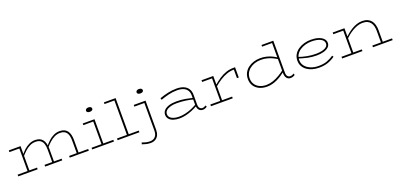

<svg xmlns="http://www.w3.org/2000/svg" viewBox="21 -1865 6809 3272"><g transform="rotate(-20 3425.5 -229.0)"><path d="M50 -440V-471H263V-440ZM230 0V-471H263V0ZM50 0V-31H402V0ZM677 0V-258Q677 -315 663.5 -359Q650 -403 617 -428Q584 -453 526 -453Q471 -453 422 -429Q373 -405 329.5 -364.5Q286 -324 246 -276V-307Q281 -354 324.5 -394.5Q368 -435 419.5 -459.5Q471 -484 529 -484Q577 -484 611 -468.5Q645 -453 666.5 -424Q688 -395 698.5 -353.5Q709 -312 709 -261V0ZM538 0V-31H848V0ZM1122 0V-258Q1122 -301 1115 -336.5Q1108 -372 1091 -398Q1074 -424 1044.5 -438.5Q1015 -453 971 -453Q917 -453 868 -429Q819 -405 775 -364.5Q731 -324 691 -276V-307Q726 -354 769.5 -394.5Q813 -435 864.5 -459.5Q916 -484 975 -484Q1022 -484 1056.5 -468.5Q1091 -453 1112.5 -424Q1134 -395 1144.5 -353.5Q1155 -312 1155 -261V0ZM984 0V-31H1330V0Z M1571 0V-471H1604V0ZM1391 0V-31H1786V0ZM1391 -441V-471H1604V-441ZM1573 -616Q1547 -616 1532 -627Q1517 -638 1517 -654Q1517 -672 1532 -684Q1547 -696 1573 -696Q1601 -696 1616 -684Q1631 -672 1631 -655Q1631 -638 1616 -627Q1601 -616 1573 -616Z M2032 0V-686H2065V0ZM1852 0V-31H2247V0ZM1853 -655V-686H2065V-655Z M2367 238Q2322 238 2283.5 227.5Q2245 217 2215 207L2224 177Q2255 189 2291.5 198Q2328 207 2368 207Q2427 207 2462 169.5Q2497 132 2497 61V-463H2530V59Q2530 113 2511 153.5Q2492 194 2455 216Q2418 238 2367 238ZM2316 -440V-471H2530V-440ZM2490 -616Q2464 -616 2449 -627Q2434 -638 2434 -654Q2434 -672 2449 -684Q2464 -696 2490 -696Q2518 -696 2533 -684Q2548 -672 2548 -655Q2548 -638 2533 -627Q2518 -616 2490 -616Z M3395 10Q3366 10 3344.5 -4.5Q3323 -19 3311.5 -45.5Q3300 -72 3300 -110V-284Q3300 -340 3276 -377.5Q3252 -415 3206 -434Q3160 -453 3093 -453Q3012 -453 2939 -435Q2866 -417 2792 -391L2783 -422Q2860 -450 2937.5 -467Q3015 -484 3093 -484Q3168 -484 3221.5 -461.5Q3275 -439 3304 -394.5Q3333 -350 3333 -284V-110Q3333 -65 3351.5 -43Q3370 -21 3397 -21Q3417 -21 3432.5 -27.5Q3448 -34 3462 -44L3475 -17Q3460 -6 3439.5 2Q3419 10 3395 10ZM2976 13Q2912 13 2863 -3.5Q2814 -20 2787 -52Q2760 -84 2760 -128Q2760 -175 2792 -209Q2824 -243 2881.5 -261Q2939 -279 3016 -279Q3104 -279 3177 -266Q3250 -253 3318 -236V-207Q3248 -226 3172.5 -237Q3097 -248 3016 -248Q2951 -249 2901 -235Q2851 -221 2822 -194.5Q2793 -168 2793 -129Q2793 -94 2816 -69Q2839 -44 2880.5 -31Q2922 -18 2976 -18Q3031 -18 3088.5 -31Q3146 -44 3204 -68Q3262 -92 3318 -125V-94Q3264 -62 3205.5 -38Q3147 -14 3088.5 -0.5Q3030 13 2976 13Z M3748 -277V-308Q3809 -361 3868.5 -400.5Q3928 -440 3992.5 -462Q4057 -484 4130 -484H4158V-298H4125V-453Q4059 -453 3997 -431.5Q3935 -410 3873.5 -371Q3812 -332 3748 -277ZM3545 0V-31H3940V0ZM3725 0V-471H3758V0ZM3545 -440V-471H3758V-440Z M4560 14Q4483 14 4423 -14Q4363 -42 4328.5 -94Q4294 -146 4294 -218Q4294 -280 4319 -329Q4344 -378 4389 -412.5Q4434 -447 4491 -465Q4548 -483 4612 -483Q4676 -483 4731 -468.5Q4786 -454 4832.5 -430.5Q4879 -407 4917 -379V-348Q4879 -375 4831 -399Q4783 -423 4728 -438Q4673 -453 4612 -452Q4554 -452 4502 -435.5Q4450 -419 4410.5 -388Q4371 -357 4349 -314.5Q4327 -272 4327 -219Q4327 -158 4356.5 -112.5Q4386 -67 4438.5 -42Q4491 -17 4560 -17Q4621 -18 4680 -38Q4739 -58 4797 -92Q4855 -126 4909 -169V-134Q4872 -105 4831 -78Q4790 -51 4746.5 -30.5Q4703 -10 4656.5 2Q4610 14 4560 14ZM4987 13Q4944 13 4918 -18.5Q4892 -50 4892 -107V-686H4925V-107Q4925 -61 4944 -40Q4963 -19 4988 -19Q5009 -19 5026 -25Q5043 -31 5058 -43L5068 -14Q5051 -2 5031 5.5Q5011 13 4987 13ZM4711 -656V-686H4919V-656Z M5506 14Q5443 14 5386.5 -1.5Q5330 -17 5287 -47.5Q5244 -78 5219 -122Q5194 -166 5194 -223Q5194 -287 5222.5 -335.5Q5251 -384 5299.5 -417Q5348 -450 5407.5 -466.5Q5467 -483 5528 -483Q5604 -483 5662 -465Q5720 -447 5753 -413.5Q5786 -380 5786 -335Q5786 -288 5751.5 -257Q5717 -226 5660.5 -211Q5604 -196 5536 -196Q5452 -196 5374.5 -213Q5297 -230 5220 -256L5219 -284Q5297 -257 5374.5 -242Q5452 -227 5536 -227Q5594 -227 5643 -238Q5692 -249 5722.5 -273Q5753 -297 5753 -335Q5753 -390 5692 -421Q5631 -452 5528 -452Q5473 -452 5419 -437Q5365 -422 5321.5 -393Q5278 -364 5252.5 -321.5Q5227 -279 5227 -223Q5227 -161 5264.5 -114.5Q5302 -68 5365.5 -42.5Q5429 -17 5506 -17Q5596 -17 5661 -41Q5726 -65 5780 -103L5796 -78Q5759 -52 5716.5 -31Q5674 -10 5623 2Q5572 14 5506 14Z M6639 0V-241Q6639 -284 6630 -322.5Q6621 -361 6600 -390Q6579 -419 6544 -435.5Q6509 -452 6456 -452Q6408 -452 6360.5 -435.5Q6313 -419 6269 -392.5Q6225 -366 6187.5 -335Q6150 -304 6120 -276V-307Q6149 -335 6186.5 -366Q6224 -397 6267.5 -423.5Q6311 -450 6359.5 -466.5Q6408 -483 6460 -483Q6516 -483 6556 -465.5Q6596 -448 6621.5 -416Q6647 -384 6659.5 -340Q6672 -296 6672 -244V0ZM5924 0V-31H6292V0ZM6104 0V-471H6137V0ZM5924 -440V-471H6137V-440ZM6483 0V-31H6840V0Z"/></g></svg>

Font: BioRhyme SemiExpanded ExtraLight
Style: Regular
Weight: 250
Width: 6
Designer: Aoife Mooney
Foundry: Aoife Mooney Type
Version: Version 1.600;gftools[0.9.33]